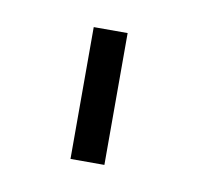

<svg xmlns="http://www.w3.org/2000/svg" viewBox="-37 -752 259 251"><g transform="rotate(10 92.5 -626.5)"><path d="M115 -539H70V-714H115Z"/></g></svg>

Font: Raleway
Style: Light
Weight: 300
Designer: Matt McInerney, Pablo Impallari, Rodrigo Fuenzalida
Foundry: Matt McInerney, Pablo Impallari, Rodrigo Fuenzalida
Version: Version 3.000